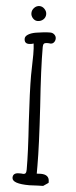

<svg xmlns="http://www.w3.org/2000/svg" viewBox="-60 -914 376 944"><g transform="rotate(5 128.5 -442.0)"><path d="M37 -31Q37 -55 67 -55H79Q83 -54 88 -54Q96 -54 99.5 -59Q103 -64 103 -77Q103 -162 93 -309Q84 -462 84 -540Q84 -568 85 -591L86 -642Q86 -675 83 -697Q72 -693 60 -693Q37 -693 37 -717Q37 -729 51.5 -738Q66 -747 89 -751Q131 -758 160 -758Q172 -758 180.5 -750Q189 -742 189 -731Q189 -720 182.5 -712Q176 -704 166 -704Q160 -704 156 -705H148Q138 -705 133.5 -700.5Q129 -696 129 -684Q129 -578 142 -392Q154 -197 154 -99V-61Q161 -62 174 -62Q216 -62 216 -27V-21L191 -4Q190 -4 185 -3.5Q180 -3 165 -3Q131 -1 123 -1Q37 -1 37 -31ZM59 -845Q59 -860 70 -871.5Q81 -883 96 -883Q110 -883 121 -871.5Q132 -860 132 -846Q132 -830 120.5 -819.5Q109 -809 92 -809Q79 -809 69 -820Q59 -831 59 -845Z"/></g></svg>

Font: Amatic SC
Style: Bold
Weight: 700
Designer: Multiple Designers
Foundry: Vernon Adams
Version: Version 2.505